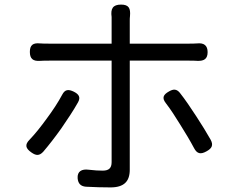

<svg xmlns="http://www.w3.org/2000/svg" viewBox="-20 -794 1020 836"><path d="M183 -277C159 -244 134 -212 109 -186C87 -164 91 -148 117 -130C137 -116 151 -115 168 -133C192 -161 220 -197 247 -235C273 -273 300 -313 320 -349C332 -371 323 -384 301 -395C278 -406 263 -405 251 -382C233 -348 209 -312 183 -277ZM835 -287C811 -324 786 -361 763 -390C749 -407 735 -407 716 -396C691 -382 684 -368 702 -345C723 -318 744 -285 765 -251C787 -216 808 -181 825 -149C838 -124 854 -121 879 -135C903 -148 910 -162 897 -186C880 -216 858 -252 835 -287ZM330 -530H466V-522C466 -476 466 -141 466 -88C466 -62 454 -51 427 -51C412 -51 390 -52 366 -55C336 -59 316 -48 318 -18C320 5 331 17 354 19C389 21 429 22 461 22C520 22 545 -4 545 -55C545 -126 545 -443 545 -522V-530H805C816 -530 828 -530 840 -529C869 -528 884 -538 884 -567C884 -596 868 -608 839 -605C826 -604 814 -604 804 -604H545V-705C545 -710 545 -717 546 -724C549 -758 541 -774 507 -774C471 -774 461 -756 466 -720C466 -714 466 -709 466 -705V-604H329H193C179 -604 166 -604 154 -605C124 -608 110 -598 110 -568C110 -538 124 -527 154 -529C167 -530 180 -530 194 -530Z"/></svg>

Font: GenSenRounded2 TW R
Style: Regular
Weight: 400
Version: Version 2.100;PS 2.1;hotconv 16.6.51;makeotf.lib2.5.65220 DE